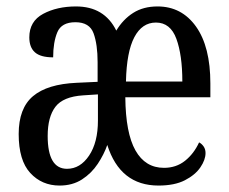

<svg xmlns="http://www.w3.org/2000/svg" viewBox="-20 -566 711 596"><path d="M165 10Q110 10 74 -29Q38 -68 38 -150Q38 -230 82.5 -267.5Q127 -305 218 -309L283 -312V-373Q283 -428 270.5 -462.5Q258 -497 214 -497Q171 -497 158 -466Q145 -435 145 -388Q106 -388 88.5 -403.5Q71 -419 71 -450Q71 -500 114 -523Q157 -546 216 -546Q304 -546 341 -471Q362 -506 393.5 -526Q425 -546 469 -546Q544 -546 588.5 -483.5Q633 -421 633 -307V-264H369Q370 -153 400.5 -99Q431 -45 489 -45Q527 -45 554.5 -67Q582 -89 598 -124Q606 -120 612 -111.5Q618 -103 618 -91Q618 -70 602 -46.5Q586 -23 554 -6.5Q522 10 472 10Q353 10 313 -116Q303 -87 283.5 -57.5Q264 -28 234.5 -9Q205 10 165 10ZM546 -313Q546 -395 527.5 -445.5Q509 -496 464 -496Q421 -496 397 -450.5Q373 -405 371 -313ZM188 -42Q229 -42 256.5 -83Q284 -124 284 -192V-273L238 -270Q176 -266 152 -234.5Q128 -203 128 -144Q128 -42 188 -42Z"/></svg>

Font: Noto Serif Hebrew ExtraCondensed
Style: Regular
Weight: 400
Width: 2
Designer: Monotype Design Team
Foundry: Monotype Imaging Inc.
Version: Version 2.004; ttfautohint (v1.8.4.7-5d5b)